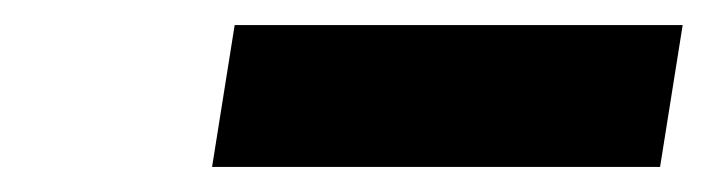

<svg xmlns="http://www.w3.org/2000/svg" viewBox="-20 -714 564 153"><path d="M149 -581H506L524 -694H167Z"/></svg>

Font: Jost SemiBold
Style: Italic
Weight: 600
Italic angle: -5°
Version: Version 3.710